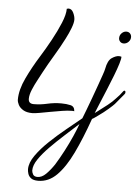

<svg xmlns="http://www.w3.org/2000/svg" viewBox="-59 -592 696 973"><g transform="rotate(5 289.0 -105.5)"><path d="M113 -3Q84 -3 66.5 -13.5Q49 -24 41.5 -38.5Q34 -53 34 -65Q34 -115 62.5 -175Q91 -235 128 -294Q153 -334 179 -381.5Q205 -429 223 -472.5Q241 -516 241 -545Q247 -547 250 -547Q266 -547 275 -528Q284 -509 284 -493Q284 -477 274 -450.5Q264 -424 248 -393Q226 -350 198 -303.5Q170 -257 147 -214Q139 -198 125 -172.5Q111 -147 100 -120.5Q89 -94 89 -74Q89 -49 116 -49Q150 -49 184.5 -57Q219 -65 255 -65Q282 -65 302.5 -60Q323 -55 324 -31Q321 -32 317.5 -32Q314 -32 310 -32Q291 -32 262.5 -27.5Q234 -23 204.5 -17.5Q175 -12 150 -7.5Q125 -3 113 -3ZM543 -395Q532 -395 525 -402.5Q518 -410 518 -420Q518 -435 528.5 -445.5Q539 -456 552 -456Q564 -456 571 -448.5Q578 -441 578 -430Q578 -416 567.5 -405.5Q557 -395 543 -395ZM172 336Q148 336 136 327Q124 318 120 305Q116 292 116 282Q116 249 142.5 211.5Q169 174 209 136Q249 98 292 63Q335 28 368 1Q374 -14 385 -43Q396 -72 408.5 -106Q421 -140 432.5 -172.5Q444 -205 452 -228Q460 -251 461 -258Q469 -302 489.5 -315.5Q510 -329 525 -329Q532 -329 538 -327Q539 -318 531 -291.5Q523 -265 509 -229Q495 -193 479.5 -155.5Q464 -118 450 -84.5Q436 -51 428 -31L439 -39Q465 -58 490 -78Q515 -98 527 -112Q538 -123 546.5 -133Q555 -143 563 -154Q566 -157 568 -157Q574 -157 574 -149Q574 -143 570 -139Q549 -113 526 -86Q520 -79 496.5 -58.5Q473 -38 447 -20Q441 -16 433 -10Q425 -4 417 0Q381 102 344.5 177.5Q308 253 266.5 294.5Q225 336 172 336ZM167 317Q189 317 209.5 297Q230 277 251 246Q272 212 293 172Q314 132 330.5 94.5Q347 57 356 31Q322 62 284.5 96Q247 130 213.5 164Q180 198 159 229Q138 260 138 286Q138 295 144 306Q150 317 167 317Z"/></g></svg>

Font: Birthstone
Style: Regular
Weight: 400
Designer: Robert E. Leuschke
Foundry: Robert E. Leuschke
Version: Version 1.013; ttfautohint (v1.8.3)